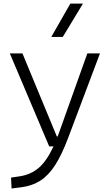

<svg xmlns="http://www.w3.org/2000/svg" viewBox="-20 -815 626 1069"><path d="M44.4 234.4 41.5 173.8 90.3 166.5Q151.4 157.2 195.8 119.4Q240.2 81.5 277.8 0H253.9L34.7 -517.6H105L296.4 -55.2H300.8Q303.7 -62.5 306.6 -70.3L466.3 -517.6H536.6L358.9 -45.9Q323.7 47.4 286.9 104.5Q250 161.6 205.3 190.4Q160.6 219.2 102.1 227.1ZM265.6 -609.4 371.6 -794.9H441.9L329.6 -609.4Z"/></svg>

Font: Cascadia Mono PL Light
Style: Regular
Weight: 300
Monospace: yes
Designer: Aaron Bell
Foundry: Saja Typeworks
Version: Version 2404.023; ttfautohint (v1.8.4)